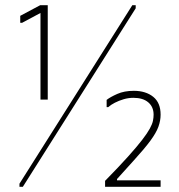

<svg xmlns="http://www.w3.org/2000/svg" viewBox="-20 -720 689 740"><path d="M136 -336V-670L65 -632H58V-659L135 -700H164V-336ZM490 -700H503V-688L68 0H55V-12ZM599 -278Q599 -301 592 -318Q585 -335 571 -346.5Q557 -358 538 -364Q519 -370 496 -370Q459 -370 432 -358Q405 -346 391 -335V-307H397Q407 -316 422.5 -324Q438 -332 456.5 -337.5Q475 -343 494 -343Q531 -343 551.5 -325.5Q572 -308 572 -278Q572 -267 569.5 -254.5Q567 -242 557.5 -224.5Q548 -207 528 -181Q508 -155 473.5 -116.5Q439 -78 385 -23V0H599V-25H431V-30L496 -102Q537 -147 559.5 -177.5Q582 -208 590.5 -231.5Q599 -255 599 -278Z"/></svg>

Font: Phudu Light
Style: Regular
Weight: 300
Version: Version 1.005;gftools[0.9.23]